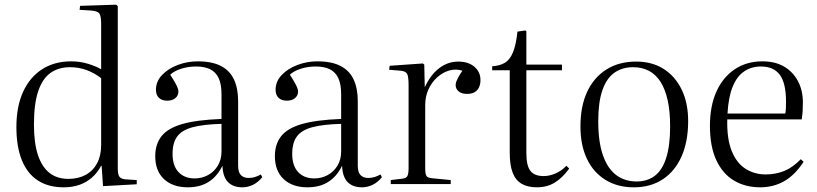

<svg xmlns="http://www.w3.org/2000/svg" viewBox="-20 -786 3490 820"><path d="M252 14Q187 14 142 -15Q97 -44 73.5 -101.5Q50 -159 50 -243Q50 -331 78.5 -393.5Q107 -456 159.5 -490Q212 -524 284 -524Q321 -524 354.5 -514Q388 -504 412 -490V-683Q412 -717 404.5 -728Q397 -739 369 -741L320 -744L322 -761L476 -766L483 -760V-66Q483 -42 489.5 -32Q496 -22 516 -20L564 -17V1L420 9L414 -78H412Q396 -48 372.5 -27.5Q349 -7 319 3.5Q289 14 252 14ZM272 -22Q314 -22 345.5 -39Q377 -56 394.5 -88.5Q412 -121 412 -167V-452Q384 -474 350.5 -486.5Q317 -499 279 -499Q230 -499 195.5 -474.5Q161 -450 143 -396Q125 -342 125 -254Q125 -175 142 -124Q159 -73 191.5 -47.5Q224 -22 272 -22Z M782 14Q718 14 680.5 -21Q643 -56 643 -119Q643 -170 669.5 -204Q696 -238 757.5 -256Q819 -274 926 -278V-383Q926 -426 914 -452Q902 -478 878 -490Q854 -502 818 -502Q784 -502 754 -492.5Q724 -483 707 -467Q720 -447 727.5 -433.5Q735 -420 738.5 -411Q742 -402 742 -395Q742 -378 729 -367Q716 -356 694 -356Q672 -356 659 -368Q646 -380 646 -403Q646 -438 672 -465.5Q698 -493 739 -508.5Q780 -524 824 -524Q886 -524 924 -504Q962 -484 979.5 -446Q997 -408 997 -354V-78Q997 -50 1009 -38Q1021 -26 1042 -26Q1056 -26 1069 -30Q1082 -34 1094 -41L1100 -29Q1082 -7 1060 3.5Q1038 14 1015 14Q976 14 954 -8Q932 -30 930 -78Q913 -44 890.5 -24Q868 -4 841.5 5Q815 14 782 14ZM811 -24Q842 -24 868 -38Q894 -52 910 -78Q926 -104 926 -139V-257Q850 -255 804 -243Q758 -231 737.5 -204Q717 -177 717 -129Q717 -78 742.5 -51Q768 -24 811 -24Z M1293 14Q1229 14 1191.5 -21Q1154 -56 1154 -119Q1154 -170 1180.5 -204Q1207 -238 1268.5 -256Q1330 -274 1437 -278V-383Q1437 -426 1425 -452Q1413 -478 1389 -490Q1365 -502 1329 -502Q1295 -502 1265 -492.5Q1235 -483 1218 -467Q1231 -447 1238.5 -433.5Q1246 -420 1249.5 -411Q1253 -402 1253 -395Q1253 -378 1240 -367Q1227 -356 1205 -356Q1183 -356 1170 -368Q1157 -380 1157 -403Q1157 -438 1183 -465.5Q1209 -493 1250 -508.5Q1291 -524 1335 -524Q1397 -524 1435 -504Q1473 -484 1490.5 -446Q1508 -408 1508 -354V-78Q1508 -50 1520 -38Q1532 -26 1553 -26Q1567 -26 1580 -30Q1593 -34 1605 -41L1611 -29Q1593 -7 1571 3.5Q1549 14 1526 14Q1487 14 1465 -8Q1443 -30 1441 -78Q1424 -44 1401.5 -24Q1379 -4 1352.5 5Q1326 14 1293 14ZM1322 -24Q1353 -24 1379 -38Q1405 -52 1421 -78Q1437 -104 1437 -139V-257Q1361 -255 1315 -243Q1269 -231 1248.5 -204Q1228 -177 1228 -129Q1228 -78 1253.5 -51Q1279 -24 1322 -24Z M1649 0V-17L1699 -23Q1715 -25 1720 -34.5Q1725 -44 1725 -69V-422Q1725 -458 1719 -470Q1713 -482 1691 -484L1642 -488L1644 -505L1786 -515L1792 -510L1794 -415H1795Q1819 -467 1856 -495Q1893 -523 1937 -523Q1980 -523 2006 -501Q2032 -479 2032 -444Q2032 -426 2025.5 -412.5Q2019 -399 2006.5 -392Q1994 -385 1975 -385Q1951 -385 1938.5 -396Q1926 -407 1926 -422Q1926 -431 1929.5 -439.5Q1933 -448 1939 -459Q1945 -470 1955 -484Q1927 -493 1899 -485Q1871 -477 1847.5 -456Q1824 -435 1810 -404.5Q1796 -374 1796 -338V-68Q1796 -45 1800.5 -36Q1805 -27 1823 -25L1905 -17V0Z M2273 14Q2234 14 2208 -1Q2182 -16 2169.5 -48.5Q2157 -81 2157 -133V-486H2082V-503Q2115 -505 2136.5 -518Q2158 -531 2171 -563Q2184 -595 2190 -651L2224 -656L2228 -652V-510H2380V-486H2228V-132Q2228 -79 2245 -56.5Q2262 -34 2302 -34Q2326 -34 2352 -45Q2378 -56 2399 -78L2411 -66Q2382 -26 2349 -6Q2316 14 2273 14Z M2687 14Q2617 14 2565.5 -18Q2514 -50 2486.5 -108Q2459 -166 2459 -246Q2459 -332 2487.5 -393.5Q2516 -455 2569.5 -489Q2623 -523 2697 -523Q2765 -523 2814.5 -491.5Q2864 -460 2891.5 -403Q2919 -346 2919 -269Q2919 -182 2891 -118.5Q2863 -55 2811 -20.5Q2759 14 2687 14ZM2699 -11Q2745 -11 2777 -35.5Q2809 -60 2825.5 -112.5Q2842 -165 2842 -246Q2842 -311 2831.5 -358Q2821 -405 2801 -436.5Q2781 -468 2751.5 -483.5Q2722 -499 2684 -499Q2637 -499 2603.5 -475Q2570 -451 2552.5 -400Q2535 -349 2535 -268Q2535 -180 2555 -123Q2575 -66 2611.5 -38.5Q2648 -11 2699 -11Z M3227 14Q3163 14 3114.5 -15Q3066 -44 3039 -102.5Q3012 -161 3012 -248Q3012 -334 3040 -395.5Q3068 -457 3118.5 -490.5Q3169 -524 3236 -524Q3291 -524 3329 -501.5Q3367 -479 3388 -439.5Q3409 -400 3409 -348Q3409 -331 3408 -313Q3407 -295 3404 -276H3086Q3084 -192 3105.5 -140Q3127 -88 3165 -64.5Q3203 -41 3250 -41Q3292 -41 3328.5 -55.5Q3365 -70 3400 -106L3412 -95Q3374 -37 3328 -11.5Q3282 14 3227 14ZM3087 -301H3334Q3336 -313 3336.5 -325.5Q3337 -338 3337 -351Q3337 -431 3310.5 -466.5Q3284 -502 3230 -502Q3189 -502 3158 -481Q3127 -460 3109 -415.5Q3091 -371 3087 -301Z"/></svg>

Font: Literata 60pt Light
Style: Regular
Weight: 300
Designer: Latin by Veronika Burian and Jose Scaglione. Greek by Irene Vlachou. Cyrillic by Vera Evstafieva.
Foundry: TypeTogether
Version: Version 3.103;gftools[0.9.29]